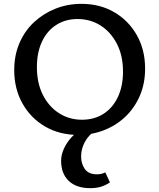

<svg xmlns="http://www.w3.org/2000/svg" viewBox="-20 -690 828 999"><path d="M387 12Q290 12 215 -31.5Q140 -75 97 -151.5Q54 -228 54 -325Q54 -403 81.5 -466.5Q109 -530 157.5 -575Q206 -620 269 -645Q332 -670 404 -670Q500 -670 574.5 -626.5Q649 -583 692 -507Q735 -431 735 -333Q735 -255 707.5 -191.5Q680 -128 632 -82.5Q584 -37 521 -12.5Q458 12 387 12ZM406 -67Q471 -67 519 -98Q567 -129 593.5 -185.5Q620 -242 620 -317Q620 -401 588 -462.5Q556 -524 503 -557.5Q450 -591 383 -591Q321 -591 273 -560.5Q225 -530 198.5 -473.5Q172 -417 172 -341Q172 -257 203.5 -195.5Q235 -134 288 -100.5Q341 -67 406 -67ZM450 289Q377 289 337.5 251Q298 213 298 147Q298 99 333 48Q368 -3 447 -44L483 -17Q441 12 421.5 48.5Q402 85 402 124Q402 162 421.5 189.5Q441 217 485 217Q496 217 507 214.5Q518 212 528 207L552 259Q530 274 505.5 281.5Q481 289 450 289Z"/></svg>

Font: Ysabeau Infant SemiBold
Style: Regular
Weight: 600
Designer: Christian Thalmann (Catharsis Fonts)
Version: Version 2.002; featfreeze: ss01,ss02,lnum